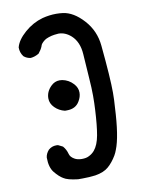

<svg xmlns="http://www.w3.org/2000/svg" viewBox="-89 -861 678 922"><g transform="rotate(-10 250.0 -400.5)"><path d="M85.9 -127.9V-128.9Q87.9 -147.5 102.5 -164.1Q119.1 -178.7 140.6 -178.7Q148.4 -178.7 150.4 -177.7L171.9 -167Q186.5 -150.4 192.4 -127.9Q196.3 -112.3 214.8 -101.6Q229.5 -92.8 251 -92.8Q272.5 -92.8 285.2 -99.6Q301.8 -107.4 313.5 -121.1Q334 -145.5 342.3 -191.9Q350.6 -238.3 354.5 -313.5Q356.4 -346.7 356.4 -382.8Q356.4 -418.9 352.5 -471.2Q348.6 -523.4 344.7 -587.9Q340.8 -647.5 305.7 -679.7Q277.3 -705.1 244.1 -705.1Q238.3 -705.1 224.1 -703.1Q210 -701.2 195.8 -696.3Q181.6 -691.4 175.3 -686.5Q168.9 -681.6 166 -678.7Q163.1 -675.8 161.6 -673.8Q160.2 -671.9 158.2 -669.9Q155.3 -665 153.3 -658.2Q147.5 -643.6 133.8 -627Q114.3 -615.2 93.8 -613.3Q74.2 -615.2 59.6 -627.9Q44.9 -647.5 44.9 -671.9V-672.9Q53.7 -708 93.8 -743.2Q133.8 -778.3 182.6 -792Q216.8 -800.8 250 -800.8Q265.6 -800.8 282.2 -798.8Q334 -792 382.3 -738.8Q430.7 -685.5 437.5 -612.3Q453.1 -451.2 453.1 -380.9Q453.1 -345.7 450.2 -308.6Q443.4 -168 418.9 -107.4Q414.1 -93.8 407.2 -82Q388.7 -50.8 365.7 -30.8Q342.8 -10.7 300.8 -3.9Q270.5 0 238.3 0Q222.7 0 215.8 0Q165 -5.9 146.5 -18.6Q127.9 -29.3 106.9 -54.7Q85.9 -80.1 85.9 -127.9ZM142.6 -407.2Q142.6 -439.5 168 -464.8Q186.5 -483.4 210.9 -483.4Q216.8 -483.4 223.6 -482.4Q254.9 -476.6 277.3 -452.1Q294.9 -432.6 294.9 -409.2Q294.9 -387.7 282.2 -367.2Q263.7 -335 220.7 -335Q213.9 -335 210.9 -335Q182.6 -341.8 162.6 -361.8Q142.6 -381.8 142.6 -407.2Z"/></g></svg>

Font: JasonHandwriting2
Style: SemiBold
Weight: 600
Version: Version 1.04.7